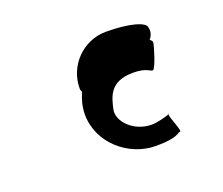

<svg xmlns="http://www.w3.org/2000/svg" viewBox="-81 -792 779 671"><g transform="rotate(-20 308.0 -456.5)"><path d="M199 -427C199 -322 293 -239 396 -239C478 -239 481 -257 491 -257C500 -257 472 -316 474 -328C464 -324 429 -314 407 -314C341 -314 289 -367 299 -411C309 -455 321 -507 407 -507C456 -507 465 -491 475 -491C485 -491 510 -574 510 -584C510 -586 507 -591 501 -595C511 -606 516 -622 512 -637C512 -657 453 -674 367 -674C282 -674 213 -604 213 -519C213 -513 215 -509 217 -505C206 -481 199 -454 199 -427ZM474 -328C477 -330 477 -330 475 -330C474 -330 474 -330 474 -328Z"/></g></svg>

Font: Ampere
Style: SCSuExt
Weight: 400
Version: Version 1